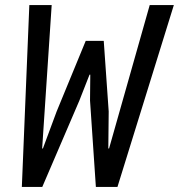

<svg xmlns="http://www.w3.org/2000/svg" viewBox="-20 -736 704 756"><path d="M66 0 95.5 -716H183.5L146 -151.5H149L203 -297L317.5 -575H388.5L408 -297L406.5 -151.5H409.5L569.5 -716H664.5L442.5 0H357.5L334.5 -340L335.5 -442H332.5L292.5 -340L146.5 0Z"/></svg>

Font: Google Sans Code
Style: Italic
Weight: 400
Italic angle: -10°
Monospace: yes
Designer: Google Sans Code Authors
Foundry: Google LLC
Version: Version 6.000